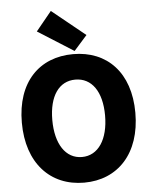

<svg xmlns="http://www.w3.org/2000/svg" viewBox="-66 -1081 917 1149"><g transform="rotate(-5 393.0 -506.5)"><path d="M393 14C596 14 734 -132 734 -376C734 -619 596 -758 393 -758C190 -758 52 -620 52 -376C52 -132 190 14 393 14ZM393 -140C295 -140 235 -232 235 -376C235 -520 295 -605 393 -605C491 -605 552 -520 552 -376C552 -232 491 -140 393 -140ZM404 -776 483 -865 283 -1027 189 -912Z"/></g></svg>

Font: Noto Sans CJK HK Black
Style: Regular
Weight: 900
Designer: Ryoko NISHIZUKA 西塚涼子 (kana, bopomofo & ideographs); Paul D. Hunt (Latin, Greek & Cyrillic); Sandoll Communications 산돌커뮤니
Foundry: Adobe
Version: Version 2.004;hotconv 1.0.118;makeotfexe 2.5.65603